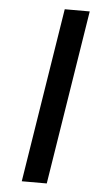

<svg xmlns="http://www.w3.org/2000/svg" viewBox="-52 -739 417 773"><g transform="rotate(5 156.5 -352.5)"><path d="M66 0 178 -705H279L167 0Z"/></g></svg>

Font: Nunito Sans 7pt Medium
Style: Italic
Weight: 500
Italic angle: -9°
Designer: Vernon Adams
Foundry: Vernon Adams
Version: Version 3.101;gftools[0.9.27]